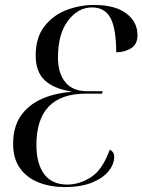

<svg xmlns="http://www.w3.org/2000/svg" viewBox="-20 -744 575 775"><path d="M241 11Q183 11 136 -7.5Q89 -26 61 -64.5Q33 -103 33 -163Q33 -232 64 -276.5Q95 -321 148 -344.5Q201 -368 267 -373V-375Q196 -386 160 -420.5Q124 -455 124 -520Q124 -591 158 -636Q192 -681 246 -702.5Q300 -724 360 -724Q444 -724 489.5 -690Q535 -656 535 -602Q535 -565 509 -549Q483 -533 449 -533Q449 -627 426.5 -670.5Q404 -714 351 -714Q295 -714 254.5 -660.5Q214 -607 214 -512Q214 -449 243.5 -412.5Q273 -376 330 -376H394L392 -366H327Q127 -366 127 -159Q127 -84 158 -41.5Q189 1 252 1Q301 1 347.5 -29Q394 -59 423 -140Q429 -138 435 -130.5Q441 -123 441 -111Q441 -82 419 -54Q397 -26 352.5 -7.5Q308 11 241 11Z"/></svg>

Font: Noto Serif Display Condensed
Style: Italic
Weight: 400
Width: 3
Italic angle: -12°
Designer: Monotype Design Team
Foundry: Monotype Imaging Inc.
Version: Version 2.009